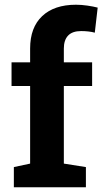

<svg xmlns="http://www.w3.org/2000/svg" viewBox="-20 -792 433 812"><path d="M38.6 0V-85.4L107.4 -100.1V-428.2H28.8V-528.3H107.4V-586.9Q107.4 -675.8 158.4 -723.9Q209.5 -772 301.3 -772Q324.2 -772 349.6 -768.3Q375 -764.6 393.1 -759.8L380.9 -653.8Q369.1 -657.2 354 -658.9Q338.9 -660.6 323.2 -660.6Q286.1 -660.6 268.1 -641.6Q250 -622.6 250 -586.9V-528.3H369.6V-428.2H250V-100.1L343.3 -85.4V0Z"/></svg>

Font: Robotiche
Style: Bold
Weight: 700
Designer: Google
Version: Version 2.001